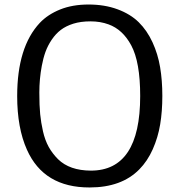

<svg xmlns="http://www.w3.org/2000/svg" viewBox="-20 -806 790 846"><path d="M593.8 -59.6Q515.6 20 375 20Q172.9 20.5 98.6 -146.5Q55.7 -242.2 55.7 -382.8Q55.7 -598.6 155.3 -705.1Q190.4 -742.2 244.9 -764.2Q299.3 -786.1 370.1 -786.1Q440.9 -786.1 497.8 -765.1Q554.7 -744.1 591.3 -708Q627.9 -671.9 651.9 -619.9Q675.8 -567.9 685.5 -509.8Q695.3 -451.7 695.3 -383.5Q695.3 -315.4 685.8 -258.1Q676.3 -200.7 653.1 -148.4Q629.9 -96.2 593.8 -59.6ZM597.7 -382.8Q597.7 -533.2 558.1 -606.4Q520.5 -676.3 458 -698.7Q421.9 -711.9 378.9 -711.9Q335.9 -711.9 303.2 -701.7Q270.5 -691.4 247.8 -674.1Q225.1 -656.7 207.8 -630.9Q190.4 -605 180.4 -577.4Q170.4 -549.8 164.1 -515.6Q153.3 -457.5 153.3 -398.7Q153.3 -339.8 157 -303Q160.6 -266.1 169.4 -227.3Q178.2 -188.5 194.8 -158.2Q211.4 -128.9 235.8 -104.5Q286.6 -54.7 380.4 -54.2Q597.7 -54.2 597.7 -382.8Z"/></svg>

Font: Dhyana
Style: Regular
Weight: 400
Foundry: Vernon Adams
Version: Version 1.002; ttfautohint (v0.8.51-6076)